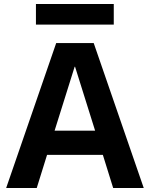

<svg xmlns="http://www.w3.org/2000/svg" viewBox="-20 -947 755 967"><path d="M263 -730H452L704 0H550L498 -167H217L165 0H11ZM459 -289 358 -611H356L255 -289ZM161 -927H553V-823H161Z"/></svg>

Font: Enso
Style: Bold
Weight: 700
Designer: Coji Morishita
Foundry: UNDERFOREST DESIGN
Version: Version 1.000